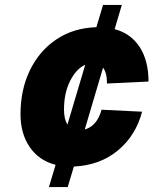

<svg xmlns="http://www.w3.org/2000/svg" viewBox="-20 -745 640 777"><path d="M178 12 205 -78Q138 -95 100.5 -149.5Q63 -204 63 -283Q63 -382 101 -460.5Q139 -539 208 -585.5Q277 -632 370 -635L397 -725H473L444 -627Q509 -610 545 -555Q581 -500 581 -415L413 -407Q413 -451 397 -471L323 -221Q373 -235 391 -301L555 -293Q530 -197 457.5 -136.5Q385 -76 279 -71L254 12ZM239 -301Q239 -263 253 -241L325 -483Q289 -467 264 -418Q239 -369 239 -301Z"/></svg>

Font: Geist Mono Black
Style: Italic
Weight: 900
Italic angle: -12°
Monospace: yes
Designer: Basement.studio, Andrés Briganti, Mateo Zaragoza
Foundry: Basement.studio, Vercel, Andrés Briganti, Guido Ferreyra, Mateo Zaragoza
Version: Version 1.500; ttfautohint (v1.8.4.7-5d5b)